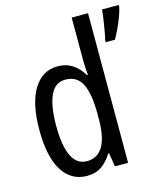

<svg xmlns="http://www.w3.org/2000/svg" viewBox="-114 -846 807 942"><g transform="rotate(-15 289.0 -375.0)"><path d="M212 10Q132 10 87.5 -60.5Q43 -131 43 -268Q43 -403 87.5 -475Q132 -547 210 -547Q253 -547 285.5 -525.5Q318 -504 338 -468H343Q341 -487 340 -507.5Q339 -528 339 -543V-760H422V0H355L344 -69H339Q317 -32 286.5 -11Q256 10 212 10ZM230 -60Q339 -60 339 -246V-272Q339 -374 313.5 -424Q288 -474 229 -474Q177 -474 152.5 -420Q128 -366 128 -267Q128 -166 153 -113Q178 -60 230 -60ZM578 -760V-750Q574 -730 563.5 -702Q553 -674 540 -646.5Q527 -619 516 -600H469V-611Q473 -625 478 -653.5Q483 -682 487.5 -712Q492 -742 493 -760Z"/></g></svg>

Font: Avrile Sans Condensed
Style: Regular
Weight: 400
Width: 3
Designer: Monotype Design Team
Foundry: Monotype Imaging Inc.
Version: Version 2.001;September 10, 2019;FontCreator 11.5.0.2425 64-